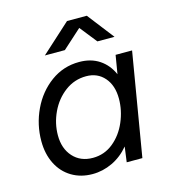

<svg xmlns="http://www.w3.org/2000/svg" viewBox="-108 -800 803 900"><g transform="rotate(-15 293.5 -350.0)"><path d="M409 -74Q374 -32 327.5 -10Q281 12 231 12Q174 12 130 -14.5Q86 -41 62 -89Q38 -137 38 -199Q38 -279 72 -351Q106 -423 167 -467.5Q228 -512 305 -512Q362 -512 402.5 -485Q443 -458 464 -410L479 -500H559L475 0H399ZM252 -61Q308 -61 351 -96Q394 -131 417.5 -186Q441 -241 441 -298Q441 -362 407.5 -400.5Q374 -439 319 -439Q262 -439 216.5 -405Q171 -371 145.5 -317Q120 -263 120 -205Q120 -141 156 -101Q192 -61 252 -61ZM300 -712H396L496 -583H413L347 -666L255 -583H158Z"/></g></svg>

Font: Oak Sans
Style: Italic
Weight: 400
Italic angle: -9.49998°
Foundry: Erik Kennedy, Walven
Version: Version 1.000